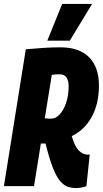

<svg xmlns="http://www.w3.org/2000/svg" viewBox="-34 -952 526 982"><path d="M-14 0 98 -700Q146 -704 188 -707Q230 -710 274 -710Q372 -710 422 -659Q472 -608 472 -515Q472 -420 434.5 -353Q397 -286 333 -256Q348 -203 369 -182Q390 -161 414 -161Q417 -161 420 -161.5Q423 -162 425 -162L408 0Q400 4 383 7Q366 10 357 10Q333 10 312.5 3Q292 -4 273 -26.5Q254 -49 236 -95Q218 -141 199 -218Q193 -218 187 -218Q181 -218 175 -218L140 0ZM227 -345Q252 -345 272 -367.5Q292 -390 304.5 -427.5Q317 -465 317 -510Q317 -538 306.5 -555Q296 -572 271 -572Q261 -572 252.5 -571.5Q244 -571 231 -569L195 -347Q212 -345 227 -345ZM208 -744 284 -932H437L323 -744Z"/></svg>

Font: Georama Condensed ExtraBold
Style: Italic
Weight: 800
Width: 3
Italic angle: -9°
Designer: Jean-Baptiste Levee
Foundry: Production Type
Version: Version 1.000